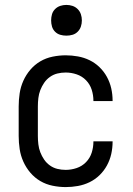

<svg xmlns="http://www.w3.org/2000/svg" viewBox="-20 -753 540 781"><path d="M247 8Q221 8 194 2.5Q167 -3 144 -16.5Q121 -30 103.5 -50.5Q86 -71 75 -95.5Q64 -120 60 -146.5Q56 -173 56 -200V-320Q56 -347 60 -373.5Q64 -400 75 -424.5Q86 -449 103.5 -469.5Q121 -490 144 -503.5Q167 -517 194 -522.5Q221 -528 247 -528Q272 -528 297 -523.5Q322 -519 344.5 -508Q367 -497 385 -479.5Q403 -462 415 -440Q427 -418 432.5 -393.5Q438 -369 438 -344V-342H360V-343Q360 -366 353 -388Q346 -410 330 -426.5Q314 -443 292 -450.5Q270 -458 247 -458Q230 -458 213.5 -454Q197 -450 183 -440Q169 -430 159.5 -416Q150 -402 144 -386.5Q138 -371 136 -354Q134 -337 134 -320V-200Q134 -183 136 -166Q138 -149 144 -133.5Q150 -118 159.5 -104Q169 -90 183 -80Q197 -70 213.5 -66Q230 -62 247 -62Q270 -62 292 -69.5Q314 -77 330 -93.5Q346 -110 353 -132Q360 -154 360 -177V-178H438V-176Q438 -151 432.5 -126.5Q427 -102 415 -80Q403 -58 385 -40.5Q367 -23 344.5 -12Q322 -1 297 3.5Q272 8 247 8ZM250 -608Q237 -608 225 -611.5Q213 -615 204 -624Q195 -633 191.5 -645Q188 -657 188 -670Q188 -683 191.5 -695Q195 -707 204 -716Q213 -725 225 -729Q237 -733 250 -733Q263 -733 275 -729Q287 -725 296 -716Q305 -707 309 -695Q313 -683 313 -670Q313 -657 309 -645Q305 -633 296 -624Q287 -615 275 -611.5Q263 -608 250 -608Z"/></svg>

Font: Iosevka Term SS14
Style: Regular
Weight: 400
Monospace: yes
Designer: Belleve Invis
Foundry: Belleve Invis
Version: Version 24.1.1; ttfautohint (v1.8.4)